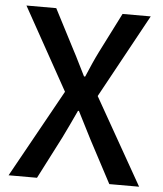

<svg xmlns="http://www.w3.org/2000/svg" viewBox="-53 -782 701 828"><g transform="rotate(5 298.0 -368.0)"><path d="M226 -380 15 0H138L232 -183Q246 -211 259.5 -240Q273 -269 289 -303H293Q310 -269 325 -240Q340 -211 354 -183L451 0H580L368 -374L566 -736H444L357 -564Q344 -538 332.5 -512Q321 -486 307 -453H302Q285 -486 272.5 -512Q260 -538 246 -564L157 -736H28Z"/></g></svg>

Font: Alpha Sans Medium
Style: Regular
Weight: 500
Designer: [Spoqa Han Sans Neo] Dong-huui Kim  Younghwa Kang  Yujin Lee  [Noto Sans] Ryoko NISHIZUKA  (kana & ideographs); Paul D. 
Foundry: Spoqa (http://www.spoqa-han-sans.com)
Version: Version 1.100;hotconv 1.0.109;makeotfexe 2.5.65596